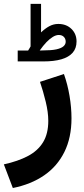

<svg xmlns="http://www.w3.org/2000/svg" viewBox="-42 -691 425 977"><path d="M178.9 -434.5 160.1 -434Q177.5 -458.8 194.3 -476.4Q211.2 -493.9 227.1 -503.4Q243 -513 257 -513Q273.4 -513 282.8 -503.4Q292.3 -493.9 292.3 -478.5Q292.3 -465.4 281 -455.4Q269.8 -445.4 244.8 -439.9Q219.7 -434.5 178.9 -434.5ZM101.2 -434H48.1V-378.5H179.4Q233.1 -378.5 270.5 -389.3Q308 -400.2 327.8 -422.8Q347.5 -445.4 347.5 -480Q347.5 -518.4 321.6 -543.8Q295.6 -569.2 254.6 -569.2Q230.2 -569.2 208.7 -557.5Q187.2 -545.8 166.9 -526.2V-671.3H113.6V-454.8Q111.1 -449.9 107.8 -444.7Q104.4 -439.5 101.2 -434ZM23.3 265.7Q115.9 247.3 182.8 201.2Q249.7 155.1 285.7 82.2Q321.8 9.3 321.8 -89.1Q321.8 -143.8 311.9 -202.7Q302 -261.6 283.3 -314.4L161.5 -274.5Q177.7 -226.8 190.7 -173.2Q203.7 -119.6 203.7 -75.8Q203.7 -10.8 177.3 32.6Q150.9 76 100.4 102.8Q49.9 129.6 -22.4 145.4Z"/></svg>

Font: Vazirmatn NL
Style: Regular
Weight: 400
Designer: Saber Rastikerdar
Foundry: Saber Rastikerdar
Version: Version 33.003